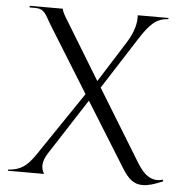

<svg xmlns="http://www.w3.org/2000/svg" viewBox="-52 -772 793 834"><g transform="rotate(5 344.0 -355.5)"><path d="M688 -13 686 -20C622 -1 588 -59 567 -93L382 -395L523 -615C569 -687 595 -713 649 -717V-722H515C517 -691 510 -652 478 -601L365 -422L212 -673C202 -689 191 -706 188 -722H44V-715H68C111 -715 115 -690 141 -648L319 -361L129 -80C94 -29 67 -9 12 -5V0H170C154 -25 155 -54 179 -91L336 -334L510 -54C536 -12 560 11 600 11C623 11 651 3 688 -13Z"/></g></svg>

Font: Sinistre
Style: Regular
Weight: 400
Designer: Jules Durand
Foundry: Collletttivo
Version: Version 69.420;Glyphs 3.2 (3217)